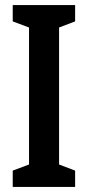

<svg xmlns="http://www.w3.org/2000/svg" viewBox="-20 -734 345 754"><path d="M275 0H30V-64L94 -88V-626L30 -650V-714H275V-650L212 -626V-88L275 -64Z"/></svg>

Font: Noto Sans Display ExtraCondensed SemiBold
Style: Regular
Weight: 600
Width: 2
Designer: Monotype Design Team
Foundry: Monotype Imaging Inc.
Version: Version 2.003